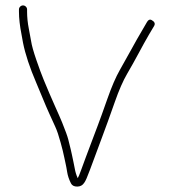

<svg xmlns="http://www.w3.org/2000/svg" viewBox="-20 -710 640 709"><path d="M65 -690C61 -690 57.5 -688.5 54.5 -685.5C51.5 -682.5 50 -679 50 -675V-667C50 -642.3 53.2 -614.2 59.5 -582.5C61.8 -570.8 63.7 -560.7 65 -552C73.4 -509.9 89.7 -460.6 114 -404C122 -385.3 130 -366.2 138 -346.5C146 -326.8 154 -308.2 162 -290.5C170 -272.8 177.3 -256.7 184 -242.2C190.7 -227.7 197.3 -208 204 -183C206.7 -173 209.2 -163.5 211.5 -154.5C213.8 -145.5 215.8 -136.7 217.5 -128C219.2 -119.3 220.8 -111.5 222.5 -104.5C224.2 -97.5 226 -87.4 228.1 -74.3C230.2 -61.1 234.8 -47.4 242 -33C246 -25 253.7 -21 265 -21C276.3 -21 285 -25.7 291 -35C295.7 -41 302.8 -57.1 312.3 -83.2C321.8 -109.4 336.4 -148.8 356.3 -201.6C370.5 -239.3 386.4 -283.3 404 -333.5C419.3 -377.2 434.5 -411.8 449.5 -437.5C464.5 -463.2 478.7 -488.5 492 -513.5C505.3 -538.5 518 -561.3 530 -582L549 -614C554.1 -622.5 551 -629.9 539.7 -636.1C533.4 -639.5 527.9 -637.1 523 -629L505 -598C492.3 -576.7 479.2 -553.5 465.5 -528.5C451.8 -503.5 437.5 -477.8 422.5 -451.5C407.5 -425.2 392.2 -389.7 376.5 -345C360.8 -300.3 349 -267.5 341 -246.5C333 -225.5 325.3 -205.2 318 -185.5C310.7 -165.8 303.8 -147.7 297.5 -131C291.2 -114.3 285.2 -98 279.5 -82C273.8 -66 269.7 -56 267 -52C261.8 -63.5 258.1 -75.5 256 -88C254.7 -96 253.2 -103.5 251.5 -110.5C249.8 -117.5 248 -126.2 246 -136.7C244 -147.2 239.4 -166.5 232.2 -194.6C229 -207 221.5 -228 209.5 -257.5C204.5 -269.8 195.4 -290.7 182.2 -320C169.1 -349.3 155.5 -381 141.5 -415C133.8 -433.7 124.7 -458.2 114.2 -488.7C103.7 -519.2 97.3 -542.1 95 -557.5C93.7 -566.5 90.8 -581.8 86.5 -603.5C82.2 -625.2 80 -646.3 80 -667V-675C80 -679 78.5 -682.5 75.5 -685.5C72.5 -688.5 69 -690 65 -690Z"/></svg>

Font: Proton
Style: ExBd
Weight: 500
Version: Version 1.017